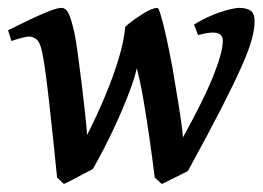

<svg xmlns="http://www.w3.org/2000/svg" viewBox="-23 -440 654 478"><path d="M610.8 -386.2Q610.8 -368.2 604 -342.5Q597.2 -316.9 579.1 -275.9Q561 -234.9 528.6 -171.4Q496.1 -107.9 444.8 -14.2Q439.9 -11.7 426.3 -4.9Q412.6 2 398.9 8.8Q385.3 15.6 379.9 18.1L362.3 2Q356 -48.3 348.4 -100.8Q340.8 -153.3 333 -198Q325.2 -242.7 317.4 -270Q313.5 -249.5 298.3 -209.2Q283.2 -168.9 259.8 -118.9Q236.3 -68.8 208 -19Q202.6 -16.6 187.7 -8.5Q172.9 -0.5 157.5 7.6Q142.1 15.6 136.2 18.1L119.1 2Q115.2 -36.1 110.4 -83.3Q105.5 -130.4 100.3 -176.8Q95.2 -223.1 90.3 -259.5Q85.4 -295.9 81.5 -312Q76.2 -336.4 66.9 -342.8Q57.6 -349.1 49.8 -349.1Q44.4 -349.1 33.9 -346.4Q23.4 -343.8 14.4 -340.8Q5.4 -337.9 5.4 -337.9L-2.9 -364.7Q22.5 -377.4 49.6 -390.4Q76.7 -403.3 98.4 -411.9Q120.1 -420.4 129.4 -420.4Q141.6 -420.4 148.2 -405.8Q154.8 -391.1 162.1 -358.9Q165.5 -343.3 170.4 -308.3Q175.3 -273.4 180.2 -232.7Q185.1 -191.9 189 -156.5Q192.9 -121.1 193.8 -104Q217.8 -150.9 238.8 -201.2Q259.8 -251.5 273.2 -296.6Q286.6 -341.8 288.6 -373Q305.7 -388.7 330.8 -404.5Q356 -420.4 369.1 -420.4Q371.6 -420.4 376.5 -404.8Q381.3 -389.2 387 -365.2Q392.6 -341.3 397.7 -315.7Q402.8 -290 406.7 -269.5Q413.6 -227.5 421.4 -180.9Q429.2 -134.3 432.6 -98.1Q484.9 -192.9 508.3 -251.5Q531.7 -310.1 531.7 -338.9Q531.7 -358.9 506.8 -358.9Q492.7 -358.9 470.2 -352.5L460 -378.9Q492.7 -398.9 525.1 -409.7Q557.6 -420.4 573.2 -420.4Q588.4 -420.4 599.6 -414.3Q610.8 -408.2 610.8 -386.2Z"/></svg>

Font: Dai Banna SIL Medium
Style: Italic
Weight: 500
Italic angle: -11°
Designer: Victor Gaultney
Foundry: SIL International
Version: Version 4.000